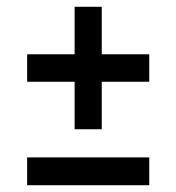

<svg xmlns="http://www.w3.org/2000/svg" viewBox="-20 -576 520 566"><path d="M200 -195V-335H60V-416H200V-556H280V-416H420V-335H280V-195ZM60 -30V-112H420V-30Z"/></svg>

Font: Saira Condensed SemiBold
Style: Regular
Weight: 600
Width: 3
Designer: Hector Gatti with collaboration of the Omnibus-Type team
Foundry: Omnibus-Type
Version: Version 1.100